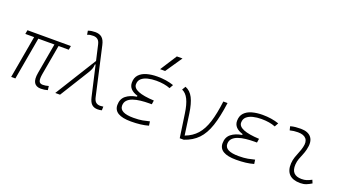

<svg xmlns="http://www.w3.org/2000/svg" viewBox="-57 -1398 3631 2010"><g transform="rotate(20 1758.0 -392.5)"><path d="M425.8 9.8Q373.5 9.8 351.8 -25.6Q330.1 -61 343.8 -136.7L403.3 -473.6H224.1L140.6 0H93.8L177.2 -473.6H79.1L86.9 -517.6H570.8L563 -473.6H449.2L390.6 -141.6Q380.9 -85.9 389.4 -60.5Q397.9 -35.2 432.1 -35.2Q462.9 -35.2 496.6 -45.4L502 -1Q466.3 9.8 425.8 9.8Z M1059.6 9.8Q1018.6 9.8 993.9 -12.7Q969.2 -35.2 957 -88.4L879.9 -424.8L873 -422.4Q871.1 -391.1 862.8 -369.6Q854.5 -348.1 837.4 -320.8L638.2 0H585L871.6 -460.9L833 -629.9Q824.7 -667.5 804.9 -682.9Q785.2 -698.2 754.9 -698.2Q732.9 -698.2 720.2 -695.8Q707.5 -693.4 689.9 -686L682.6 -729.5Q704.1 -736.8 722.7 -739.5Q741.2 -742.2 762.7 -742.2Q808.6 -742.2 836.4 -718.8Q864.3 -695.3 876.5 -639.6L997.6 -102.5Q1005.9 -65.4 1024.2 -49.8Q1042.5 -34.2 1072.3 -34.2Q1079.6 -34.2 1106.9 -37.6L1105.5 3.9Q1084.5 9.8 1059.6 9.8Z M1430.2 9.8Q1238.8 9.8 1238.8 -105Q1238.8 -171.9 1283.9 -208.3Q1329.1 -244.6 1401.9 -255.9L1403.8 -266.1Q1301.3 -296.9 1301.3 -377Q1301.3 -431.6 1332 -464.6Q1362.8 -497.6 1415.3 -512.5Q1467.8 -527.3 1532.7 -527.3Q1633.8 -527.3 1715.3 -499L1691.9 -456.5Q1627.9 -482.4 1535.6 -482.4Q1485.8 -482.4 1442.9 -471.9Q1399.9 -461.4 1373.8 -438Q1347.7 -414.6 1347.7 -374.5Q1347.7 -289.6 1582 -278.3L1575.2 -234.4H1547.4Q1499 -234.4 1452.6 -229.2Q1406.2 -224.1 1368.9 -211.2Q1331.5 -198.2 1309.6 -174.8Q1287.6 -151.4 1287.6 -115.2Q1287.6 -35.2 1441.9 -35.2Q1502.4 -35.2 1543.9 -43Q1585.4 -50.8 1618.2 -59.6L1624.5 -13.7Q1544.4 9.8 1430.2 9.8ZM1531.2 -609.4 1650.4 -794.9H1713.4L1586.9 -609.4Z M1971.7 0 1933.6 -262.2Q1919.9 -358.4 1892.8 -413.3Q1865.7 -468.3 1820.8 -487.8L1844.2 -527.3Q1899.9 -506.3 1931.2 -445.3Q1962.4 -384.3 1977.5 -276.9L2010.3 -43.9Q2090.8 -73.7 2141.6 -131.3Q2192.4 -189 2222.2 -283.4Q2252 -377.9 2269 -517.6H2315.9Q2294.9 -359.4 2260.3 -255.9Q2225.6 -152.3 2167.2 -91.6Q2108.9 -30.8 2016.6 0Z M2602.1 9.8Q2410.6 9.8 2410.6 -105Q2410.6 -171.9 2455.8 -208.3Q2501 -244.6 2573.7 -255.9L2575.7 -266.1Q2473.1 -296.9 2473.1 -377Q2473.1 -431.6 2503.9 -464.6Q2534.7 -497.6 2587.2 -512.5Q2639.6 -527.3 2704.6 -527.3Q2805.7 -527.3 2887.2 -499L2863.8 -456.5Q2799.8 -482.4 2707.5 -482.4Q2657.7 -482.4 2614.7 -471.9Q2571.8 -461.4 2545.7 -438Q2519.5 -414.6 2519.5 -374.5Q2519.5 -289.6 2753.9 -278.3L2747.1 -234.4H2719.2Q2670.9 -234.4 2624.5 -229.2Q2578.1 -224.1 2540.8 -211.2Q2503.4 -198.2 2481.4 -174.8Q2459.5 -151.4 2459.5 -115.2Q2459.5 -35.2 2613.8 -35.2Q2674.3 -35.2 2715.8 -43Q2757.3 -50.8 2790 -59.6L2796.4 -13.7Q2716.3 9.8 2602.1 9.8Z M3424.8 -66.9 3439.9 -31.2Q3413.1 -14.2 3383.5 -2.2Q3354 9.8 3315.4 9.8Q3232.9 9.8 3192.4 -31.7Q3151.9 -73.2 3156.7 -153.3Q3159.2 -189.9 3170.9 -224.4Q3182.6 -258.8 3196.3 -291.5Q3210 -324.2 3217.3 -355Q3233.4 -417.5 3206.3 -450Q3179.2 -482.4 3114.3 -482.4Q3067.9 -482.4 3024.9 -471.2L3014.6 -513.7Q3043.5 -522 3072.3 -524.7Q3101.1 -527.3 3129.9 -527.3Q3212.9 -527.3 3248.3 -480.7Q3283.7 -434.1 3261.7 -345.2Q3253.4 -310.5 3240.5 -280.5Q3227.5 -250.5 3216.8 -221.2Q3206.1 -191.9 3203.6 -157.7Q3195.3 -35.2 3314.9 -35.2Q3345.7 -35.2 3369.1 -42.5Q3392.6 -49.8 3424.8 -66.9Z"/></g></svg>

Font: Cascadia Mono PL ExtraLight
Style: Italic
Weight: 200
Italic angle: -10°
Monospace: yes
Designer: Aaron Bell
Foundry: Saja Typeworks
Version: Version 2404.023; ttfautohint (v1.8.4)